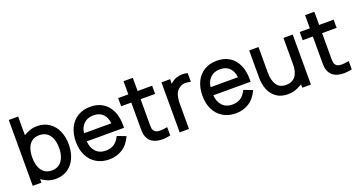

<svg xmlns="http://www.w3.org/2000/svg" viewBox="-42 -1243 3453 1851"><g transform="rotate(-20 1684.5 -317.5)"><path d="M295.9 27.3Q240.2 27.3 196.8 4.2Q153.3 -19 151.4 -22V13.7H62.5V-662.1H158.7V-470.7Q161.1 -473.6 203.6 -493.4Q246.1 -513.2 298.3 -513.2Q368.7 -513.2 420.7 -477.5Q472.7 -441.9 499.3 -380.4Q525.9 -318.8 525.9 -243.7Q525.9 -167.5 499.3 -106Q472.7 -44.4 420.2 -8.5Q367.7 27.3 295.9 27.3ZM289.6 -62Q333 -62 363.8 -84.5Q394.5 -106.9 410.6 -148.2Q426.8 -189.5 426.8 -243.7Q426.8 -297.4 411.1 -338.4Q395.5 -379.4 364.3 -401.6Q333 -423.8 288.1 -423.8Q243.2 -423.8 212.9 -402.3Q182.6 -380.9 167 -339.8Q151.4 -298.8 151.4 -243.7Q151.4 -188.5 167 -147.5Q182.6 -106.4 213.1 -84.2Q243.7 -62 289.6 -62Z M845.2 27.3Q771 27.3 714.6 -6.6Q658.2 -40.5 628.2 -101.1Q598.1 -161.6 598.1 -240.7Q598.1 -322.3 627.7 -384Q657.2 -445.8 712.6 -479.5Q768.1 -513.2 842.8 -513.2Q917 -513.2 970.7 -479.7Q1024.4 -446.3 1052.7 -384.3Q1081.1 -322.3 1081.1 -238.8V-210.9H698.7Q702.1 -146.5 739.5 -105.2Q776.9 -64 842.8 -64Q890.1 -64 925.5 -85.7Q960.9 -107.4 987.8 -161.1L1076.7 -127Q1039.6 -46.9 980.2 -9.8Q920.9 27.3 845.2 27.3ZM980.5 -293.5Q975.6 -352.5 940.9 -388.7Q906.2 -424.8 844.2 -424.8Q781.2 -424.8 743.9 -387.9Q706.5 -351.1 700.7 -293.5Z M1392.6 20.5Q1342.3 20.5 1304 3.2Q1265.6 -14.2 1247.1 -52.2Q1236.3 -73.2 1233.2 -95Q1230 -116.7 1230 -147.9V-415.5H1126V-499.5H1230V-634.8H1325.2V-499.5H1474.1V-415.5H1325.2V-151.9Q1325.2 -130.9 1326.9 -118.4Q1328.6 -106 1333.5 -97.7Q1342.3 -81.1 1358.6 -73.7Q1375 -66.4 1402.3 -66.4Q1426.8 -66.4 1474.1 -74.7V11.2Q1425.3 20.5 1392.6 20.5Z M1665.5 13.7H1569.8V-499.5H1658.7V-464.8Q1647.9 -445.8 1672.4 -464.4Q1694.3 -483.9 1725.1 -493.9Q1755.9 -503.9 1787.1 -503.9Q1808.1 -503.9 1837.9 -496.1V-406.7Q1802.2 -415 1786.1 -415Q1745.1 -415 1717.3 -391.6Q1687 -368.2 1676.3 -330.6Q1665.5 -293 1665.5 -242.7Z M2143.6 27.3Q2069.3 27.3 2012.9 -6.6Q1956.5 -40.5 1926.5 -101.1Q1896.5 -161.6 1896.5 -240.7Q1896.5 -322.3 1926 -384Q1955.6 -445.8 2011 -479.5Q2066.4 -513.2 2141.1 -513.2Q2215.3 -513.2 2269 -479.7Q2322.8 -446.3 2351.1 -384.3Q2379.4 -322.3 2379.4 -238.8V-210.9H1997.1Q2000.5 -146.5 2037.8 -105.2Q2075.2 -64 2141.1 -64Q2188.5 -64 2223.9 -85.7Q2259.3 -107.4 2286.1 -161.1L2375 -127Q2337.9 -46.9 2278.6 -9.8Q2219.2 27.3 2143.6 27.3ZM2278.8 -293.5Q2273.9 -352.5 2239.3 -388.7Q2204.6 -424.8 2142.6 -424.8Q2079.6 -424.8 2042.2 -387.9Q2004.9 -351.1 1999 -293.5Z M2678.7 25.9Q2605 25.9 2557.6 -10.3Q2510.3 -46.4 2490 -101.6Q2469.7 -156.7 2469.7 -218.8V-499.5H2565.4V-238.3Q2565.4 -155.8 2596.4 -110.1Q2627.4 -64.5 2691.9 -64.5Q2753.9 -64.5 2787.6 -106.2Q2821.3 -147.9 2821.3 -226.6V-499.5H2916.5V13.7H2827.6V-21.5Q2825.7 -18.6 2780.3 3.7Q2734.9 25.9 2678.7 25.9Z M3254.9 20.5Q3204.6 20.5 3166.3 3.2Q3127.9 -14.2 3109.4 -52.2Q3098.6 -73.2 3095.5 -95Q3092.3 -116.7 3092.3 -147.9V-415.5H2988.3V-499.5H3092.3V-634.8H3187.5V-499.5H3336.4V-415.5H3187.5V-151.9Q3187.5 -130.9 3189.2 -118.4Q3190.9 -106 3195.8 -97.7Q3204.6 -81.1 3220.9 -73.7Q3237.3 -66.4 3264.6 -66.4Q3289.1 -66.4 3336.4 -74.7V11.2Q3287.6 20.5 3254.9 20.5Z"/></g></svg>

Font: Potro Sans Bangla
Style: Bold
Weight: 700
Designer: Jayed Ahsan Saad
Foundry: Codepotro
Version: Potro Sans Bangla;Version 0.996;CodepotroFonts;